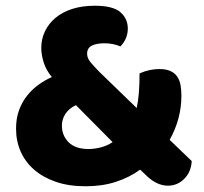

<svg xmlns="http://www.w3.org/2000/svg" viewBox="-20 -634 713 670"><path d="M467 -378Q486 -386 502.5 -389.5Q519 -393 536 -393Q560 -393 575 -386Q590 -379 598.5 -366.5Q607 -354 610 -337Q613 -320 613 -300Q613 -219 572 -146L649 -72Q647 -34 623 -10Q599 14 566 14Q526 14 488 -24L469 -42Q432 -15 384.5 0.5Q337 16 279 16Q220 16 175 0.5Q130 -15 99 -42Q68 -69 52 -105.5Q36 -142 36 -185Q36 -222 47 -251Q58 -280 76 -302Q94 -324 116 -339.5Q138 -355 161 -365Q141 -389 132.5 -416Q124 -443 124 -467Q124 -498 137 -525Q150 -552 174 -572Q198 -592 232.5 -603Q267 -614 311 -614Q374 -614 400 -591.5Q426 -569 426 -534Q426 -517 419.5 -501Q413 -485 400 -472Q389 -477 374.5 -480Q360 -483 344 -483Q318 -483 301 -475Q284 -467 284 -446Q284 -431 297 -415.5Q310 -400 329 -381L457 -257Q462 -279 464.5 -309Q467 -339 467 -378ZM196 -196Q196 -161 219.5 -137.5Q243 -114 289 -114Q309 -114 331 -119.5Q353 -125 373 -138L245 -267Q221 -256 208.5 -237Q196 -218 196 -196Z"/></svg>

Font: Baloo Tamma
Style: Regular
Weight: 400
Designer: Divya Kowshik and Ek Type
Foundry: Ek Type
Version: Version 1.443;PS 1.000;hotconv 16.6.51;makeotf.lib2.5.65220;